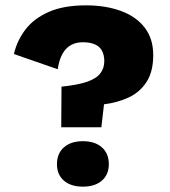

<svg xmlns="http://www.w3.org/2000/svg" viewBox="-20 -690 635 718"><path d="M209 -214 210 -366Q270 -372 305 -384Q340 -396 355 -415.5Q370 -435 370 -461Q370 -484 361.5 -500Q353 -516 335 -524Q317 -532 290 -532Q250 -532 226.5 -506.5Q203 -481 196 -431L32 -488Q44 -539 75.5 -580Q107 -621 162.5 -645.5Q218 -670 302 -670Q374 -670 431 -649.5Q488 -629 520.5 -587.5Q553 -546 553 -484Q553 -422 528 -383.5Q503 -345 461 -325.5Q419 -306 369 -300L359 -214ZM290 8Q245 8 219 -14.5Q193 -37 193 -76Q193 -116 219 -139Q245 -162 290 -162Q335 -162 361 -139Q387 -116 387 -76Q387 -37 361 -14.5Q335 8 290 8Z"/></svg>

Font: Kantumruy Pro
Style: Bold
Weight: 700
Version: Version 1.002